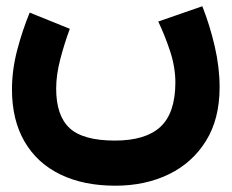

<svg xmlns="http://www.w3.org/2000/svg" viewBox="-20 -379 747 619"><path d="M490.2 -309.6 632.3 -358.9Q656.7 -296.9 672.4 -229.2Q688 -161.6 688 -97.7Q688 4.9 643.8 75.7Q599.6 146.5 523.7 183.1Q447.8 219.7 352.1 219.7Q249 219.7 174.3 183.3Q99.6 147 59.1 77.4Q18.6 7.8 18.6 -90.8Q18.6 -152.8 35.2 -216.6Q51.8 -280.3 75.7 -338.4L205.1 -286.1Q188 -240.2 174.6 -189.2Q161.1 -138.2 161.1 -93.3Q161.1 -6.3 204.3 33.9Q247.6 74.2 350.6 74.2Q449.2 74.2 497.1 30Q544.9 -14.2 545.4 -112.3Q545.4 -162.1 528.6 -213.4Q511.7 -264.6 490.2 -309.6Z"/></svg>

Font: Vazir Black WOL
Style: Black-WOL
Weight: 900
Designer: Saber Rastikerdar
Foundry: Saber Rastikerdar
Version: Version 30.0.0